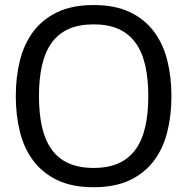

<svg xmlns="http://www.w3.org/2000/svg" viewBox="-20 -747 758 777"><path d="M43.9 -357.9Q43.9 -434.6 60.5 -501.7Q77.1 -568.8 114.5 -618.9Q151.9 -668.9 211.9 -697.8Q272 -726.6 358.9 -726.6Q445.8 -726.6 505.9 -697.8Q565.9 -668.9 603.3 -618.9Q640.6 -568.8 657.2 -501.7Q673.8 -434.6 673.8 -357.9Q673.8 -281.2 657.2 -214.1Q640.6 -147 603.3 -96.9Q565.9 -46.9 505.9 -18.1Q445.8 10.7 358.9 10.7Q272 10.7 211.9 -18.1Q151.9 -46.9 114.5 -96.9Q77.1 -147 60.5 -214.1Q43.9 -281.2 43.9 -357.9ZM137.7 -357.9Q137.7 -287.1 150.1 -232.9Q162.6 -178.7 189.2 -141.8Q215.8 -105 257.8 -86.2Q299.8 -67.4 358.9 -67.4Q418 -67.4 459.7 -86.2Q501.5 -105 528.3 -141.8Q555.2 -178.7 567.6 -232.9Q580.1 -287.1 580.1 -357.9Q580.1 -428.7 567.6 -482.9Q555.2 -537.1 528.3 -574Q501.5 -610.8 459.7 -629.6Q418 -648.4 358.9 -648.4Q299.8 -648.4 257.8 -629.6Q215.8 -610.8 189.2 -574Q162.6 -537.1 150.1 -482.9Q137.7 -428.7 137.7 -357.9Z"/></svg>

Font: Arian AMU
Style: Regular
Weight: 400
Designer: Ruben Hakobyan (Tarumian)
Foundry: Ruben Hakobyan (Tarumian)
Version: Version 4.003